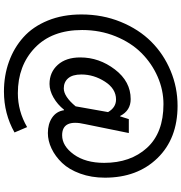

<svg xmlns="http://www.w3.org/2000/svg" viewBox="8 -784 955 1012"><g transform="rotate(90 486.0 -277.5)"><path d="M461.9 179.7Q377.9 179.7 304.7 153.3Q231.4 127 175.8 77.1Q120.1 27.3 87.9 -51.3Q55.7 -129.9 55.7 -228.5Q55.7 -339.8 94.7 -435.5Q133.8 -531.2 199.2 -596.7Q264.6 -662.1 352.5 -698.7Q440.4 -735.4 537.1 -735.4Q710 -735.4 813 -629.4Q916 -523.4 916 -352.5Q916 -281.2 894.5 -222.2Q873 -163.1 838.4 -127Q803.7 -90.8 762.7 -71.3Q721.7 -51.8 680.7 -51.8Q632.8 -51.8 599.6 -74.2Q566.4 -96.7 560.5 -136.7H557.6Q530.3 -102.5 493.7 -81.5Q457 -60.5 421.9 -60.5Q360.4 -60.5 321.3 -104Q282.2 -147.5 282.2 -222.7Q282.2 -322.3 345.7 -405.3Q409.2 -488.3 502 -488.3Q562.5 -488.3 590.8 -432.6H592.8L607.4 -478.5H680.7L633.8 -248Q605.5 -127 692.4 -127Q749 -127 793.5 -188.5Q837.9 -250 837.9 -348.6Q837.9 -487.3 758.8 -574.2Q679.7 -661.1 528.3 -661.1Q454.1 -661.1 383.8 -630.4Q313.5 -599.6 258.8 -544.9Q204.1 -490.2 170.9 -408.7Q137.7 -327.1 137.7 -232.4Q137.7 -73.2 231.4 16.6Q325.2 106.4 470.7 106.4Q565.4 106.4 649.4 57.6L677.7 124Q579.1 179.7 461.9 179.7ZM445.3 -135.7Q488.3 -135.7 540 -198.2L570.3 -369.1Q545.9 -411.1 503.9 -411.1Q447.3 -411.1 409.7 -352.5Q372.1 -293.9 372.1 -228.5Q372.1 -181.6 392.1 -158.7Q412.1 -135.7 445.3 -135.7Z"/></g></svg>

Font: Gen Shin Gothic Medium
Style: Regular
Weight: 500
Designer: [Source Han Sans]
Ryoko NISHIZUKA  (kana & ideographs); Paul D. Hunt (Latin, Greek & Cyrillic); Wenlong ZHANG  (bopomofo
Version: Version 1.002.20150607